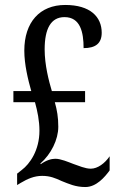

<svg xmlns="http://www.w3.org/2000/svg" viewBox="-20 -744 482 774"><path d="M324 10C369 10 403 -31 422 -57V-114C403 -86 374 -64 346 -64C323 -64 297 -76 276 -83C255 -91 225 -104 203 -104C187 -104 166 -98 144 -82L143 -85C186 -123 215 -181 215 -233C215 -271 210 -300 201 -332H323V-377H189C177 -417 160 -482 160 -545C160 -628 185 -675 240 -675C304 -675 317 -614 317 -550C365 -550 390 -569 390 -612C390 -676 344 -724 243 -724C140 -724 78 -654 78 -540C78 -484 93 -423 106 -377H34V-332H121C131 -296 139 -257 139 -217C139 -138 100 -83 68 -59L49 -44V2L64 -7C91 -23 118 -35 150 -35C182 -35 203 -26 229 -14C257 -3 284 10 324 10Z"/></svg>

Font: Noto Serif Tamil ExtraCondensed
Style: Italic
Weight: 400
Width: 2
Italic angle: -12°
Designer: Indian Type Foundry, Tom Grace, and the Monotype Design Team
Foundry: Monotype Imaging Inc.
Version: Version 2.003